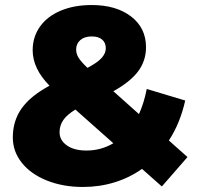

<svg xmlns="http://www.w3.org/2000/svg" viewBox="-20 -730 792 764"><path d="M624 12 545 -58Q496 -23 436 -4.5Q376 14 310 14Q231 14 167 -11.5Q103 -37 67 -82Q31 -127 31 -183Q31 -249 66 -298.5Q101 -348 177 -389Q110 -457 110 -530Q110 -583 139 -624Q168 -665 221.5 -687.5Q275 -710 345 -710Q442 -710 501.5 -664.5Q561 -619 561 -542Q561 -488 529.5 -446Q498 -404 431 -367L533 -276Q553 -320 564 -376L717 -330Q697 -240 652 -171L726 -105ZM283 -533Q283 -516 292.5 -500.5Q302 -485 328 -460Q368 -481 384.5 -499.5Q401 -518 401 -538Q401 -560 386.5 -572.5Q372 -585 345 -585Q316 -585 299.5 -570.5Q283 -556 283 -533ZM431 -160 280 -294Q247 -274 232 -252.5Q217 -231 217 -204Q217 -172 246 -151.5Q275 -131 324 -131Q382 -131 431 -160Z"/></svg>

Font: Idrija
Style: Regular
Weight: 800
Designer: Julieta Ulanovsky
Foundry: Julieta Ulanovsky
Version: Version 7.200